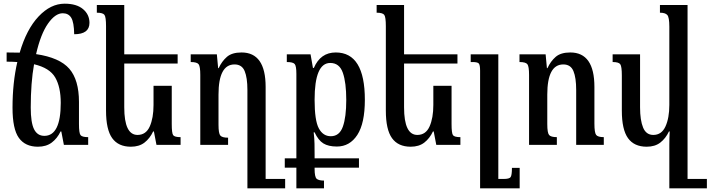

<svg xmlns="http://www.w3.org/2000/svg" viewBox="-20 -787 3860 1043"><path d="M309 -73H313L327 0H459V-42Q426 -42 417.5 -53Q409 -64 409 -113V-233Q409 -353 356.5 -413.5Q304 -474 176 -493Q201 -602 240.5 -658.5Q280 -715 321 -715Q352 -715 367 -690.5Q382 -666 383 -601Q466 -601 466 -663Q466 -708 431 -737.5Q396 -767 331 -767Q255 -767 189.5 -697.5Q124 -628 87 -501Q54 -502 16 -502V-452Q47 -452 74 -450Q48 -337 48 -202Q48 -86 82.5 -38Q117 10 186 10Q231 10 261 -12.5Q291 -35 309 -73ZM147 -203Q147 -270 151.5 -329Q156 -388 165 -438Q250 -418 280 -366Q310 -314 310 -228Q310 -49 221 -49Q183 -49 165 -85Q147 -121 147 -203Z M812 -73H816L830 0H961V-42Q928 -42 920.5 -53Q913 -64 913 -113V-321H814V-217Q814 -146 793.5 -100Q773 -54 727 -54Q655 -54 655 -204V-442H945V-492H655V-760H506V-718Q539 -718 547.5 -706Q556 -694 556 -645V-186Q556 -83 589.5 -36.5Q623 10 691 10Q736 10 765 -12.5Q794 -35 812 -73Z M1529 185H1423V-315Q1423 -502 1292 -502Q1240 -502 1212.5 -478Q1185 -454 1168 -417H1165L1158 -492H1016V-450Q1050 -450 1059 -438Q1068 -426 1068 -380V0H1219V-39Q1187 -39 1177 -50.5Q1167 -62 1167 -109V-273Q1167 -437 1254 -437Q1294 -437 1309 -401Q1324 -365 1324 -298V236H1529Z M1740 194Q1711 194 1700 184Q1689 174 1689 130V124H1930V73H1689V53Q1689 22 1688.5 -6Q1688 -34 1684 -68H1689Q1709 -25 1736.5 -8Q1764 9 1810 9Q1880 9 1921 -54Q1962 -117 1962 -245Q1962 -502 1804 -502Q1721 -502 1685 -418H1680L1667 -492H1538V-450Q1572 -450 1581 -439Q1590 -428 1590 -386V73H1527V124H1590V236H1740ZM1777 -47Q1735 -47 1712 -89.5Q1689 -132 1689 -245Q1689 -445 1774 -445Q1824 -445 1842.5 -391.5Q1861 -338 1861 -244Q1861 -151 1842.5 -99Q1824 -47 1777 -47Z M2332 -73H2336L2350 0H2481V-42Q2448 -42 2440.5 -53Q2433 -64 2433 -113V-321H2334V-217Q2334 -146 2313.5 -100Q2293 -54 2247 -54Q2175 -54 2175 -204V-442H2465V-492H2175V-760H2026V-718Q2059 -718 2067.5 -706Q2076 -694 2076 -645V-186Q2076 -83 2109.5 -36.5Q2143 10 2211 10Q2256 10 2285 -12.5Q2314 -35 2332 -73Z M2803 125H2761Q2761 166 2753.5 175.5Q2746 185 2718 185H2687V-492H2537V-450H2547Q2574 -450 2581 -442Q2588 -434 2588 -403V236H2803Z M3260 -42Q3228 -42 3218.5 -54Q3209 -66 3209 -116V-315Q3209 -502 3078 -502Q3026 -502 2998.5 -478Q2971 -454 2954 -417H2951L2944 -492H2802V-450Q2836 -450 2845 -438Q2854 -426 2854 -380V0H3005V-42Q2973 -42 2963 -53.5Q2953 -65 2953 -113V-273Q2953 -437 3040 -437Q3080 -437 3095 -401Q3110 -365 3110 -298V0H3260Z M3820 185H3715V-760H3565V-718Q3594 -718 3605 -705.5Q3616 -693 3616 -642V-217Q3616 -146 3595 -100Q3574 -54 3529 -54Q3490 -54 3473.5 -94Q3457 -134 3457 -204V-492H3308V-450Q3341 -450 3349.5 -438Q3358 -426 3358 -377V-186Q3358 -83 3391.5 -36.5Q3425 10 3493 10Q3538 10 3567 -12.5Q3596 -35 3614 -73H3618Q3617 -55 3616.5 -36.5Q3616 -18 3616 0V236H3820Z"/></svg>

Font: Noto Serif Armenian ExtraCondensed Semi
Style: Regular
Weight: 600
Width: 3
Designer: Monotype Design Team
Foundry: Monotype Imaging Inc.
Version: Version 1.901